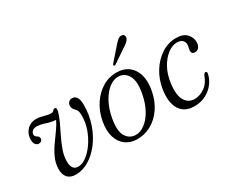

<svg xmlns="http://www.w3.org/2000/svg" viewBox="-102 -968 1543 1294"><g transform="rotate(-30 669.0 -320.5)"><path d="M461 -373Q461 -294 437 -224.8Q413 -155.5 372.8 -103Q332.5 -50.5 282.8 -21Q233 8.5 181.5 8.5Q140 8.5 118 -15Q96 -38.5 97 -84.5Q98 -127.5 116 -167.2Q134 -207 159.8 -243.5Q185.5 -280 210 -313.8Q234.5 -347.5 248.5 -378Q214.5 -380 177.5 -392.5Q140.5 -405 111.5 -405.5Q90.5 -405.5 78.2 -394.5Q66 -383.5 66 -368Q65.5 -355.5 80.5 -346Q97 -337 96.5 -322Q96.5 -311 88.8 -304Q81 -297 69.5 -297Q54 -297 43.5 -310Q33 -323 33.5 -348.5Q34 -391.5 62 -421.2Q90 -451 135 -451Q159.5 -451 190.5 -441.8Q221.5 -432.5 241 -432.5Q257 -432.5 263.5 -441.8Q270 -451 281 -450.5Q294 -450 288.5 -423.5Q279.5 -387.5 260.5 -347.8Q241.5 -308 221 -266Q200.5 -224 185.8 -181.8Q171 -139.5 171 -98Q171 -30 222 -30Q253 -30 286.2 -54.8Q319.5 -79.5 348.2 -120.8Q377 -162 395 -212Q413 -262 413 -313Q413 -337.5 409.8 -349.8Q406.5 -362 396.5 -371.5Q375.5 -392 376 -412.5Q376 -428.5 386.8 -439.8Q397.5 -451 414 -451Q435 -451 448 -432.8Q461 -414.5 461 -373Z M768 -451Q845 -448 883.8 -388.2Q922.5 -328.5 905.5 -230Q892.5 -156 855.8 -101.5Q819 -47 766.2 -18.2Q713.5 10.5 653 8.5Q604 7 568.5 -19.5Q533 -46 518 -94.8Q503 -143.5 515 -211.5Q527.5 -282.5 564 -337.5Q600.5 -392.5 653.2 -423.2Q706 -454 768 -451ZM661.5 -21.5Q698.5 -20 734.8 -46.8Q771 -73.5 798.8 -123.5Q826.5 -173.5 839 -241.5Q855.5 -330 831 -374.2Q806.5 -418.5 760.5 -421Q722 -423.5 685.2 -395.5Q648.5 -367.5 620.8 -316.5Q593 -265.5 581 -199.5Q564.5 -108.5 589.2 -66Q614 -23.5 661.5 -21.5ZM852.5 -606.5Q870.5 -628 885.5 -640.2Q900.5 -652.5 916 -650Q929.5 -648.5 934 -638.5Q938.5 -628.5 934 -616.5Q929 -603.5 916.2 -592.5Q903.5 -581.5 885 -570.5L782.5 -500.5Q772.5 -495 768 -500.5Q765.5 -503.5 767.5 -507.8Q769.5 -512 773 -516Z M1214.5 -423Q1177.5 -423 1140.8 -395.2Q1104 -367.5 1077 -318.5Q1050 -269.5 1041.5 -205.5Q1030 -119 1054.8 -75.8Q1079.5 -32.5 1130 -32.5Q1170 -33 1207.5 -59Q1245 -85 1264 -138.5Q1272 -154 1281.5 -154Q1286.5 -153.5 1289.5 -148.2Q1292.5 -143 1289.5 -132.5Q1282 -98 1257.8 -65.5Q1233.5 -33 1194.5 -12Q1155.5 9 1103 9Q1026.5 9 992.5 -46.2Q958.5 -101.5 974 -198Q984.5 -267.5 1020.2 -325.2Q1056 -383 1108.8 -417.5Q1161.5 -452 1224 -452Q1277 -452 1304.2 -424.2Q1331.5 -396.5 1331 -358Q1330.5 -332 1318.2 -318Q1306 -304 1289.5 -304Q1261.5 -304 1262 -330.5Q1262 -341 1265.5 -352.2Q1269 -363.5 1269 -376Q1269 -396.5 1254.5 -409.8Q1240 -423 1214.5 -423Z"/></g></svg>

Font: Fraunces 72pt Soft Light
Style: Italic
Weight: 300
Italic angle: -16°
Version: Version 1.000;[b76b70a41]